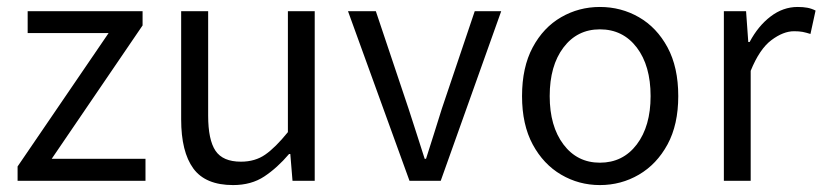

<svg xmlns="http://www.w3.org/2000/svg" viewBox="-20 -517 2352 549"><path d="M30.3 0V-41L290.5 -422.4H59.1V-484.9H387.7V-444.3L127.9 -63H396V0Z M646.5 12.2Q567.4 12.2 532.7 -35.4Q498 -83 498 -175.8V-484.9H575.2V-186.5Q575.2 -117.2 596.2 -85.9Q617.2 -54.7 668.9 -54.7Q709.5 -54.7 738.5 -75Q767.6 -95.2 803.2 -139.2V-484.9H879.9V0H816.4L810.1 -76.7H806.6Q772.9 -37.1 735.8 -12.5Q698.7 12.2 646.5 12.2Z M1150.9 0 975.1 -484.9H1054.7L1148.4 -205.6Q1159.7 -169.9 1171.6 -133.8Q1183.6 -97.7 1194.3 -63H1198.2Q1209 -97.7 1220.7 -133.8Q1232.4 -169.9 1243.2 -205.6L1337.4 -484.9H1413.1L1240.2 0Z M1695.3 12.2Q1635.3 12.2 1584.5 -17.6Q1533.7 -47.4 1503.2 -104Q1472.7 -160.6 1472.7 -242.2Q1472.7 -324.7 1503.2 -381.6Q1533.7 -438.5 1584.5 -467.8Q1635.3 -497.1 1695.3 -497.1Q1755.9 -497.1 1806.9 -467.8Q1857.9 -438.5 1888.7 -381.6Q1919.4 -324.7 1919.4 -242.2Q1919.4 -160.6 1888.7 -104Q1857.9 -47.4 1806.9 -17.6Q1755.9 12.2 1695.3 12.2ZM1695.3 -51.8Q1761.2 -51.8 1800.8 -104Q1840.3 -156.2 1840.3 -242.2Q1840.3 -329.1 1800.8 -381.1Q1761.2 -433.1 1695.3 -433.1Q1630.4 -433.1 1591.1 -381.1Q1551.8 -329.1 1551.8 -242.2Q1551.8 -156.2 1591.1 -104Q1630.4 -51.8 1695.3 -51.8Z M2049.8 0V-484.9H2113.3L2119.6 -397H2123.5Q2147.9 -442.9 2183.6 -470Q2219.2 -497.1 2260.7 -497.1Q2276.4 -497.1 2288.3 -494.9Q2300.3 -492.7 2312 -486.8L2297.4 -419.9Q2285.2 -423.8 2275.1 -425.8Q2265.1 -427.7 2250.5 -427.7Q2219.7 -427.7 2185.8 -402.3Q2151.9 -377 2126.5 -314.5V0Z"/></svg>

Font: Varta Light
Style: Regular
Weight: 400
Version: Version 1.004